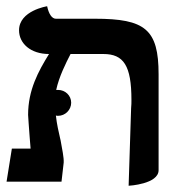

<svg xmlns="http://www.w3.org/2000/svg" viewBox="-20 -582 555 615"><path d="M392 13C392 13 488 8 488 -37V-344C488 -488 445 -522 284 -522H159C146 -522 136 -538 131 -562C131 -562 41 -548 41 -485C41 -443 78 -409 137 -409C103 -354 70 -294 70 -214C70 -207 73 -173 75 -143C76 -130 77 -116 78 -106H18L1 0H177C179 -19 182 -42 184 -61C185 -77 179 -105 174 -133C174 -134 173 -136 173 -137C168 -159 162 -184 159 -212C161 -211 164 -211 166 -211C189 -211 208 -230 208 -253C208 -276 189 -294 166 -294C164 -294 162 -294 160 -294C169 -336 191 -380 206 -409H311C376 -409 401 -372 401 -262C401 -254 401 -245 400 -236Z"/></svg>

Font: Libertinus Serif Semibold
Style: Regular
Weight: 600
Designer: Philipp H. Poll, Khaled Hosny
Foundry: Caleb Maclennan
Version: Version 7.050;RELEASE